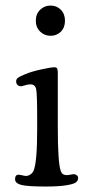

<svg xmlns="http://www.w3.org/2000/svg" viewBox="-20 -664 324 691"><path d="M108.9 -589.4Q108.9 -613.8 124.5 -628.9Q140.1 -644 162.1 -644Q184.1 -644 199 -628.9Q213.9 -613.8 213.9 -589.4Q213.9 -564.9 199 -550Q184.1 -535.2 162.1 -535.2Q140.1 -535.2 124.5 -550.3Q108.9 -565.4 108.9 -589.4ZM113.8 -200.7V-234.4Q113.8 -323.2 110.4 -341.8Q106.9 -360.4 89.8 -360.4Q80.1 -360.4 69.6 -356.9Q59.1 -353.5 55.2 -353.5Q47.9 -353.5 43 -358.4Q38.1 -363.3 38.1 -370.6Q38.1 -379.4 44.4 -384Q50.8 -388.7 70.8 -397Q90.8 -405.8 126.7 -413.8Q162.6 -421.9 175.8 -421.9Q183.6 -421.9 185.8 -417.5Q188 -413.1 188 -401.9V-207Q188 -78.1 198.7 -48.3Q203.6 -33.7 220.2 -33.7Q226.6 -33.7 234.1 -35.4Q241.7 -37.1 246.1 -37.1Q251.5 -37.1 256.3 -33.2Q261.2 -29.3 261.2 -23.9Q261.2 -13.7 253.2 -7.6Q245.1 -1.5 218.3 2.9Q191.4 7.3 144 7.3Q79.1 7.3 56.6 1.5Q34.2 -4.4 34.2 -19Q34.2 -35.2 46.9 -35.2Q51.3 -35.2 60.3 -33Q69.3 -30.8 73.2 -30.8Q81.1 -30.8 89.1 -35.9Q97.2 -41 101.1 -50.3Q113.8 -80.1 113.8 -200.7Z"/></svg>

Font: Cooper*
Style: Regular
Weight: 400
Designer: Owen Earl
Foundry: indestructible type*
Version: Version 0.001